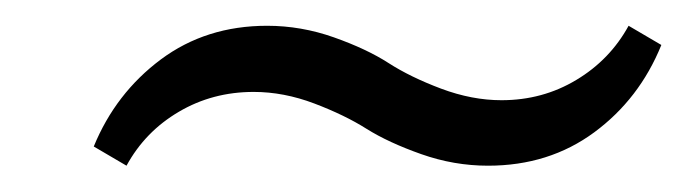

<svg xmlns="http://www.w3.org/2000/svg" viewBox="-20 -398 523 146"><path d="M351.1 -272Q325.2 -272 300.3 -280.8Q275.4 -289.6 258.8 -300Q242.2 -310.5 219 -319.3Q195.8 -328.1 172.9 -328.1Q141.6 -328.1 116 -313Q90.3 -297.9 76.2 -272L51.3 -286.6Q67.9 -327.1 102.3 -352.8Q136.7 -378.4 183.1 -378.4Q209 -378.4 233.9 -369.6Q258.8 -360.8 275.4 -350.1Q292 -339.4 315.4 -330.6Q338.9 -321.8 361.3 -321.8Q392.6 -321.8 418.2 -337.2Q443.8 -352.5 458 -378.4L482.9 -363.8Q466.3 -322.8 431.9 -297.4Q397.5 -272 351.1 -272Z"/></svg>

Font: Elstob 10pt Medium
Style: Italic
Weight: 500
Italic angle: -20°
Designer: Peter S. Baker
Version: Version 1.015